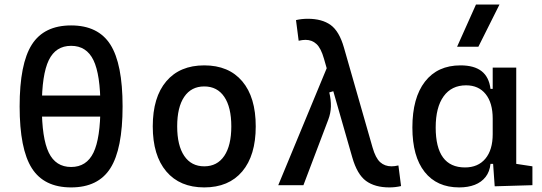

<svg xmlns="http://www.w3.org/2000/svg" viewBox="-20 -815 2384 845"><path d="M293 9.8Q173.8 9.8 120.1 -74.7Q66.4 -159.2 66.4 -346.7Q66.4 -534.2 120.1 -618.7Q173.8 -703.1 293 -703.1Q412.1 -703.1 465.8 -618.7Q519.5 -534.2 519.5 -346.7Q519.5 -159.2 465.8 -74.7Q412.1 9.8 293 9.8ZM293 -80.1Q360.8 -80.1 391.4 -143.3Q421.9 -206.5 421.9 -346.7Q421.9 -486.8 391.4 -550Q360.8 -613.3 293 -613.3Q225.1 -613.3 194.6 -550Q164.1 -486.8 164.1 -346.7Q164.1 -206.5 194.6 -143.3Q225.1 -80.1 293 -80.1ZM93.8 -301.8V-394.5H504.4V-301.8Z M878.9 9.8Q771.5 9.8 711.9 -60.5Q652.3 -130.9 652.3 -258.8Q652.3 -387.2 711.9 -457.3Q771.5 -527.3 878.9 -527.3Q986.8 -527.3 1046.1 -457.3Q1105.5 -387.2 1105.5 -258.8Q1105.5 -130.9 1046.1 -60.5Q986.8 9.8 878.9 9.8ZM878.9 -83Q936 -83 967 -128.9Q998 -174.8 998 -258.8Q998 -343.3 967 -388.9Q936 -434.6 878.9 -434.6Q821.8 -434.6 790.8 -388.9Q759.8 -343.3 759.8 -258.8Q759.8 -174.8 790.8 -128.9Q821.8 -83 878.9 -83Z M1693.4 9.8Q1629.9 9.8 1590.8 -18.8Q1551.8 -47.4 1530.3 -122.6L1405.8 -556.6Q1392.6 -603 1372.8 -621.3Q1353 -639.6 1324.7 -639.6Q1311.5 -639.6 1294.4 -635.7L1282.7 -726.6Q1307.6 -732.4 1334.5 -732.4Q1397 -732.4 1435.1 -705.1Q1473.1 -677.7 1493.7 -605.5L1619.6 -166Q1632.8 -119.6 1653.1 -101.3Q1673.3 -83 1703.1 -83Q1716.3 -83 1733.4 -86.9L1745.1 3.9Q1720.2 9.8 1693.4 9.8ZM1204.6 0 1428.7 -541 1495.1 -428.2 1429.2 -408.2Q1437 -376 1436.3 -346.2Q1435.5 -316.4 1424.8 -288.6L1315.4 0Z M2001 9.8Q1902.8 9.8 1848.9 -58.3Q1794.9 -126.5 1794.9 -253.9Q1794.9 -384.3 1850.3 -455.8Q1905.8 -527.3 2006.8 -527.3Q2066.9 -527.3 2099.6 -501.7Q2132.3 -476.1 2138.7 -423.8H2178.7L2148.4 -293Q2148.4 -362.3 2117.4 -400.9Q2086.4 -439.5 2031.2 -439.5Q1967.3 -439.5 1932.4 -391.1Q1897.5 -342.8 1897.5 -253.9Q1897.5 -78.1 2026.4 -78.1Q2084 -78.1 2116.2 -116.7Q2148.4 -155.3 2148.4 -224.6V-252L2183.6 -93.8H2138.7Q2135.3 -59.6 2117.2 -36.4Q2099.1 -13.2 2069.6 -1.7Q2040 9.8 2001 9.8ZM2157.2 4.9 2148.4 -119.1V-239.3L2252 -210V-93.8L2323.2 -83V0ZM2148.4 -146.5V-517.6H2252V-175.8ZM1991.7 -609.4 2074.7 -794.9H2178.2L2085.4 -609.4Z"/></svg>

Font: Cascadia Mono PL
Style: Regular
Weight: 400
Monospace: yes
Designer: Aaron Bell
Foundry: Saja Typeworks
Version: Version 2102.003